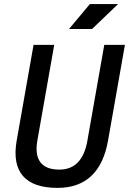

<svg xmlns="http://www.w3.org/2000/svg" viewBox="-20 -914 634 944"><path d="M263.2 9.8Q143.1 9.8 92.5 -49.1Q42 -107.9 62 -222.7L145 -693.4H246.6L163.6 -222.7Q151.4 -152.3 178.7 -116.2Q206.1 -80.1 271.5 -80.1Q328.6 -80.1 363 -116Q397.5 -151.9 409.7 -222.7L492.7 -693.4H594.2L511.2 -222.7Q490.7 -106.4 428.2 -48.3Q365.7 9.8 263.2 9.8ZM319.3 -771.5 421.9 -894H560.5L432.6 -771.5Z"/></svg>

Font: Cascadia Code
Style: Italic
Weight: 400
Italic angle: -10°
Designer: Aaron Bell
Foundry: Saja Typeworks
Version: Version 2407.024